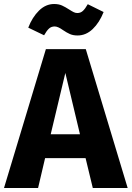

<svg xmlns="http://www.w3.org/2000/svg" viewBox="-33 -938 657 958"><path d="M394 -149H192L157 0H-13L196 -693H395L604 0H430ZM366 -268 293 -574 220 -268ZM281 -788Q256 -806 240 -806Q223 -806 211.5 -795.5Q200 -785 187 -762L108 -800Q128 -852 161.5 -885Q195 -918 237 -918Q260 -918 276.5 -910.5Q293 -903 313 -890Q327 -881 335.5 -877Q344 -873 353 -873Q369 -873 380.5 -883.5Q392 -894 405 -917L484 -878Q463 -825 429.5 -793Q396 -761 354 -761Q332 -761 316 -768Q300 -775 281 -788Z"/></svg>

Font: FiraGOUPP
Style: Bold
Weight: 700
Designer: bBox Type
Foundry: bBox Type GmbH
Version: Version 1.001